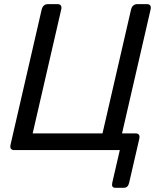

<svg xmlns="http://www.w3.org/2000/svg" viewBox="-20 -720 766 921"><path d="M48.8 0Q24.4 0 30.8 -26.9L179.7 -673.3Q186 -700.2 210.4 -700.2H255.4Q279.8 -700.2 273.4 -673.3L136.7 -80.1H471.7L608.4 -673.3Q614.7 -700.2 639.2 -700.2H684.1Q708.5 -700.2 702.1 -673.3L565.4 -80.1H629.9Q654.3 -80.1 647.9 -53.2L599.6 156.2Q594.2 180.7 574.7 180.7H532.7Q513.2 180.7 518.6 156.2L554.7 0Z"/></svg>

Font: Istok
Style: Italic
Weight: 500
Italic angle: -13°
Designer: Andrey V. Panov
Foundry: Andrey V. Panov
Version: Version 1.0.3